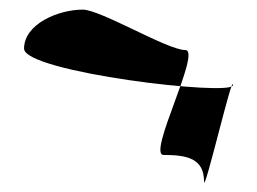

<svg xmlns="http://www.w3.org/2000/svg" viewBox="-20 -589 535 399"><path d="M30 -488C30 -539 101 -569 152 -569C189 -569 328 -485 365 -485C400 -485 285 -267 320 -267C368 -267 404 -260 404 -212C404 -183 464 -441 464 -412C464 -388 30 -439 30 -488Z"/></svg>

Font: Interstorm
Style: Regular
Weight: 400
Version: Version 0.7